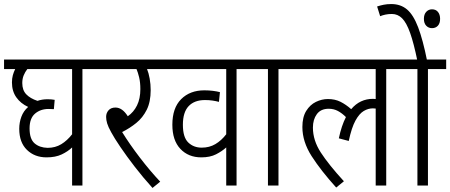

<svg xmlns="http://www.w3.org/2000/svg" viewBox="-20 -916 2223 948"><path d="M478 -575H387V0H336V-188Q315 -168 284.5 -153.5Q254 -139 210 -139Q151 -139 113 -176Q75 -213 75 -280Q75 -311 85.5 -339.5Q96 -368 119 -388Q82 -405 60.5 -435.5Q39 -466 39 -509Q39 -529 43.5 -545Q48 -561 55 -575H0V-622H478ZM126 -282Q126 -230 150.5 -208.5Q175 -187 215 -186Q253 -186 282.5 -204Q312 -222 336 -253V-575H115Q104 -561 97 -544Q90 -527 90 -506Q90 -471 109.5 -450.5Q129 -430 165 -418Q188 -426 215 -426Q234 -426 250 -423L246 -377Q234 -378 220 -378Q180 -378 153 -355Q126 -332 126 -282Z M771 -19 733 12Q686 -40 645.5 -92.5Q605 -145 574.5 -190Q544 -235 529 -263Q514 -290 509 -307Q504 -324 504 -339Q504 -358 516 -371.5Q528 -385 550 -385Q584 -385 611 -342Q640 -362 656.5 -395.5Q673 -429 673 -476Q673 -509 667 -534Q661 -559 654 -575H465V-622H802V-575H706Q714 -556 719 -528Q724 -500 724 -471Q724 -413 704.5 -374Q685 -335 653 -309Q621 -283 583 -264Q620 -204 670.5 -138Q721 -72 771 -19Z M1239 -575H1148V0H1097V-188Q1076 -169 1046.5 -154Q1017 -139 974 -139Q910 -139 870.5 -181Q831 -223 831 -300Q831 -383 874.5 -426.5Q918 -470 989 -470Q1011 -470 1031 -467.5Q1051 -465 1066 -461L1061 -413Q1046 -417 1029 -419.5Q1012 -422 992 -422Q940 -422 911.5 -392Q883 -362 883 -300Q883 -238 909.5 -212.5Q936 -187 976 -187Q1014 -187 1043.5 -204.5Q1073 -222 1097 -253V-575H789V-622H1239Z M1355 -575V0H1303V-575H1226V-622H1445V-575Z M1432 -575V-622H1977V-575H1887V0H1835V-380Q1829 -381 1821 -381Q1798 -381 1776 -368Q1754 -355 1735 -320.5Q1716 -286 1702 -220L1653 -233Q1666 -295 1688 -338Q1669 -357 1648.5 -368Q1628 -379 1603 -379Q1564 -379 1544.5 -352.5Q1525 -326 1525 -286Q1525 -223 1564 -163Q1603 -103 1678 -21L1640 10Q1565 -73 1519 -144.5Q1473 -216 1473 -289Q1473 -338 1492 -368.5Q1511 -399 1540 -413Q1569 -427 1599 -427Q1634 -427 1661 -413.5Q1688 -400 1714 -377Q1757 -428 1822 -428Q1829 -428 1835 -427V-575Z M2093 -575V0H2041V-575H1964V-622H2183V-575ZM2041 -615Q2023 -703 2005 -753.5Q1987 -804 1965.5 -825.5Q1944 -847 1915 -847Q1898 -847 1883.5 -844Q1869 -841 1857 -836L1842 -884Q1857 -889 1874 -892.5Q1891 -896 1912 -896Q1958 -896 1989.5 -869.5Q2021 -843 2044.5 -781.5Q2068 -720 2089 -615ZM2073 -823Q2073 -845 2084.5 -857.5Q2096 -870 2113 -870Q2132 -870 2142.5 -857Q2153 -844 2153 -823Q2153 -801 2142 -789Q2131 -777 2113 -777Q2096 -777 2084.5 -789Q2073 -801 2073 -823Z"/></svg>

Font: Noto Sans Condensed Light
Style: Regular
Weight: 300
Width: 3
Designer: Monotype Design Team
Foundry: Monotype Imaging Inc.
Version: Version 2.013; ttfautohint (v1.8.4.7-5d5b)